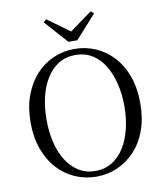

<svg xmlns="http://www.w3.org/2000/svg" viewBox="-101 -1028 969 1127"><g transform="rotate(-10 383.5 -465.0)"><path d="M251 -945 411 -829H356L517 -946L534 -930L410 -792H357L234 -930ZM383 16Q317 16 257.5 -9.5Q198 -35 153 -84Q108 -133 82 -203.5Q56 -274 56 -364Q56 -453 82 -523.5Q108 -594 153 -643.5Q198 -693 257.5 -719Q317 -745 383 -745Q450 -745 509 -719.5Q568 -694 613.5 -645Q659 -596 684.5 -525Q710 -454 710 -364Q710 -275 684.5 -204.5Q659 -134 613.5 -85Q568 -36 509 -10Q450 16 383 16ZM383 -18Q440 -18 483.5 -45.5Q527 -73 556 -120.5Q585 -168 600 -230.5Q615 -293 615 -364Q615 -434 600 -496.5Q585 -559 556 -607Q527 -655 483.5 -682Q440 -709 383 -709Q326 -709 282.5 -682Q239 -655 209.5 -607Q180 -559 165.5 -496.5Q151 -434 151 -364Q151 -293 165.5 -230.5Q180 -168 209.5 -120.5Q239 -73 282.5 -45.5Q326 -18 383 -18Z"/></g></svg>

Font: Noto Serif KR
Style: Regular
Weight: 400
Designer: Ryoko NISHIZUKA  (kana & ideographs); Frank Grießhammer (Latin, Greek & Cyrillic); Wenlong ZHANG  (bopomofo); Sandoll Co
Foundry: Adobe
Version: Version 2.003-H1;hotconv 1.1.1;makeotfexe 2.6.0